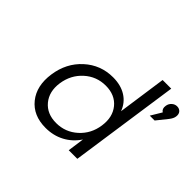

<svg xmlns="http://www.w3.org/2000/svg" viewBox="-159 -983 1228 1228"><g transform="rotate(45 455.5 -369.0)"><path d="M448.2 -530.8Q518.6 -530.8 567.4 -500.2Q616.2 -469.7 637.2 -413.1L684.1 -742.2H762.2L654.8 0H577.1L592.8 -112.8Q555.2 -56.6 498.3 -26.4Q441.4 3.9 371.1 3.9Q258.8 3.9 198.7 -71Q138.7 -146 155.8 -264.2Q172.9 -382.3 254.6 -456.5Q336.4 -530.8 448.2 -530.8ZM233.9 -262.2Q221.7 -176.8 267.6 -121.3Q313.5 -65.9 397 -65.9Q480 -65.9 541.5 -121.3Q603 -176.8 615.2 -262.2Q627.9 -348.6 582.3 -404.3Q536.6 -460 453.1 -460Q369.6 -460 308.1 -404.3Q246.6 -348.6 233.9 -262.2ZM787.1 -522.9 831.1 -596.2Q810.1 -609.4 814.9 -639.2Q817.9 -660.6 833.5 -674.8Q849.1 -689 869.1 -689Q889.6 -689 901.6 -675.3Q913.6 -661.6 910.2 -638.2Q907.7 -618.7 889.2 -595.2L831.1 -522.9Z"/></g></svg>

Font: Trueno Light
Style: Italic
Weight: 300
Designer: Julieta Ulanovsky
Foundry: Julieta Ulanovsky
Version: Version 3.001b | FøM Fix